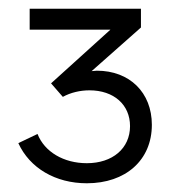

<svg xmlns="http://www.w3.org/2000/svg" viewBox="-20 -720 398 440"><path d="M179 -300C268 -300 328 -353 328 -434C328 -508 277 -558 202 -558C198 -558 194 -557 190 -557L303 -657V-700H48V-652H233L97 -529L124 -498C142 -508 164 -513 185 -513C241 -513 278 -480 278 -431C278 -380 238 -346 179 -346C126 -346 82 -372 66 -413L22 -392C48 -335 107 -300 179 -300Z"/></svg>

Font: Fixel Display Light
Style: Regular
Weight: 300
Designer: AlfaBravo + MacPaw
Foundry: Kyrylo Tkachov, Marchela Mozhyna, Serhii Makarenko, Maria Weinstein, Zakhar Kryvoshyya
Version: Version 1.211